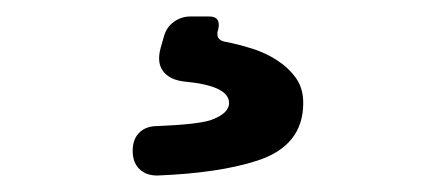

<svg xmlns="http://www.w3.org/2000/svg" viewBox="-20 -20 540 233"><path d="M141 163Q141 149 149 141Q157 133 171 133Q219 131 235 126Q258 118 258 105Q258 84 204 79Q186 77 178 66.5Q170 56 175 38L179 24Q182 13 191 6.5Q200 0 211 0H234Q248 0 245 15Q240 29 255 31Q270 34 286 39Q302 44 316 53Q330 62 339 74.5Q348 87 348 105Q348 157 292 175Q246 190 171 193Q157 193 149 185Q141 177 141 163Z"/></svg>

Font: Higure Gothic Black
Style: Regular
Weight: 900
Designer: Yoshimichi Ohira
Foundry: Positype
Version: Version 1.000